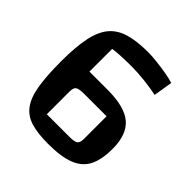

<svg xmlns="http://www.w3.org/2000/svg" viewBox="-176 -776 927 927"><g transform="rotate(45 288.0 -312.5)"><path d="M393 -279H240Q205 -279 193.5 -271Q182 -263 182 -237V-82H336Q371 -82 382 -90.5Q393 -99 393 -124ZM525 -188Q525 -114 502 -69.5Q479 -25 427 -5Q375 15 288 15Q216 15 170 1Q124 -13 97.5 -49Q71 -85 60.5 -149Q50 -213 50 -312Q50 -409 63 -472.5Q76 -536 106 -572.5Q136 -609 187.5 -624.5Q239 -640 317 -640Q342 -640 377.5 -636Q413 -632 447 -626Q481 -620 500 -613L484 -516Q448 -524 398.5 -529.5Q349 -535 309 -535Q266 -535 231 -533Q196 -531 182 -528V-373H307Q422 -373 473.5 -329.5Q525 -286 525 -188Z"/></g></svg>

Font: Changa Medium
Style: Regular
Weight: 500
Designer: Eduardo Rodriguez Tunni
Foundry: Eduardo Rodriguez Tunni
Version: Version 3.003